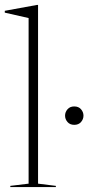

<svg xmlns="http://www.w3.org/2000/svg" viewBox="-26 -762 380 782"><path d="M129 -14 201.5 -5V0H16V-5L90.5 -14V-688.5L-6.5 -710.5V-718L125 -742H129ZM276.5 -253.5Q259 -253.5 249 -265Q239 -276.5 239 -291Q239 -305.5 249 -317Q259 -328.5 276.5 -328.5Q294 -328.5 304 -317Q314 -305.5 314 -291Q314 -276.5 304 -265Q294 -253.5 276.5 -253.5Z"/></svg>

Font: Newsreader 72pt ExtraLight
Style: Regular
Weight: 275
Designer: Hugues Gentile
Foundry: Production Type
Version: Version 1.003; ttfautohint (v1.8.3)